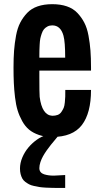

<svg xmlns="http://www.w3.org/2000/svg" viewBox="-20 -654 484 929"><path d="M76.7 161.6Q76.7 134.8 88.1 107.7Q99.6 80.6 117.7 59.3Q135.7 38.1 158 22.2Q180.2 6.3 201.7 0.5H264.2Q258.8 7.3 247.1 21.5Q235.4 35.6 226.3 46.6Q217.3 57.6 206.3 73.2Q195.3 88.9 188 102.1Q180.7 115.2 175.5 130.6Q170.4 146 170.4 159.7Q170.4 170.9 176.5 178.5Q182.6 186 193.8 189.5Q205.1 192.9 215.8 194.3Q226.6 195.8 240.7 195.8Q250 195.8 269.3 194.3Q288.6 192.9 295.4 192.9V255.4H273.4Q250.5 255.4 236.1 255.1Q221.7 254.9 202.4 253.9Q183.1 252.9 171.1 251Q159.2 249 144.5 245.8Q129.9 242.7 120.8 237.8Q111.8 232.9 102.5 226.1Q93.3 219.2 88.1 210Q83 200.7 79.8 188.5Q76.7 176.3 76.7 161.6ZM170.4 -281.2Q170.4 -204.1 171.9 -185.5Q183.1 -96.7 232.9 -93.8Q248 -93.8 259.3 -98.1Q270.5 -102.5 277.3 -112.8Q284.2 -123 288.1 -132.1Q292 -141.1 293.7 -158.7Q295.4 -176.3 295.7 -187Q295.9 -197.8 295.9 -218.8H420.4Q420.4 -106.4 376 -48.8Q331.5 8.8 232.4 8.8Q196.8 8.8 168.5 -1Q140.1 -10.7 120.8 -26.6Q101.6 -42.5 87.4 -68.1Q73.2 -93.8 65.2 -120.1Q57.1 -146.5 52.7 -183.3Q48.3 -220.2 46.9 -252.4Q45.4 -284.7 45.4 -327.1Q45.4 -373.5 48.1 -409.2Q50.8 -444.8 57.6 -481.7Q64.5 -518.6 77.9 -544.4Q91.3 -570.3 111.6 -591.6Q131.8 -612.8 162.4 -623.3Q192.9 -633.8 232.9 -633.8Q272.9 -633.8 303.5 -623.3Q334 -612.8 354.2 -591.6Q374.5 -570.3 387.9 -544.4Q401.4 -518.6 408.2 -481.7Q415 -444.8 417.7 -409.2Q420.4 -373.5 420.4 -327.1V-312.5H170.4ZM295.4 -375Q295.4 -451.2 287.1 -481.4Q273.4 -531.2 232.9 -531.2Q219.7 -531.2 209.7 -525.9Q199.7 -520.5 193.1 -512.9Q186.5 -505.4 181.9 -491.7Q177.2 -478 175 -467.3Q172.9 -456.5 171.9 -438Q170.9 -419.4 170.7 -409.4Q170.4 -399.4 170.4 -380.4Q170.4 -377 170.4 -375Z"/></svg>

Font: Oswald
Style: Stencbab
Weight: 400
Designer: Mathieu Le Lay
Foundry: Mathieu Le Lay
Version: Version 1.000